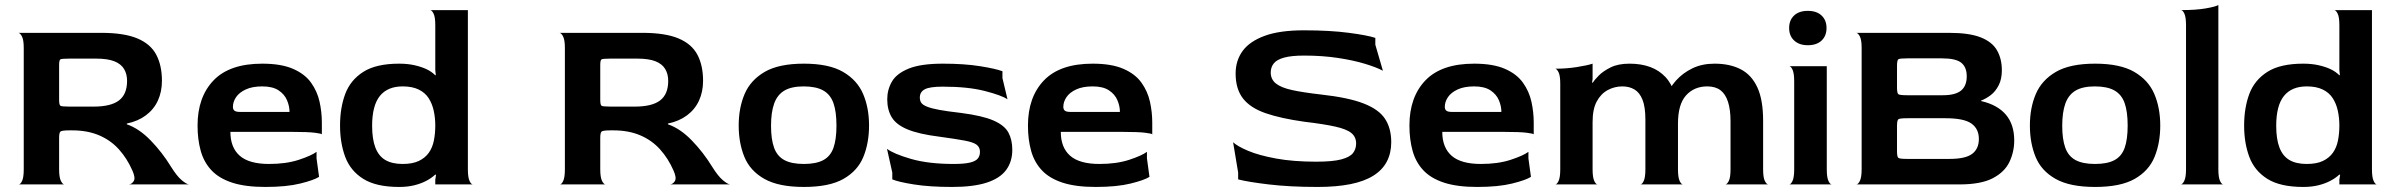

<svg xmlns="http://www.w3.org/2000/svg" viewBox="-20 -730 9479 760"><path d="M54 0Q61 0 67.5 -14Q74 -28 74 -60V-540Q74 -572 67 -585.5Q60 -599 53 -600H381Q471 -600 523.5 -578Q576 -556 598.5 -513.5Q621 -471 621 -410Q621 -367 605 -332Q589 -297 557.5 -273.5Q526 -250 482 -241V-238Q531 -221 576.5 -174Q622 -127 657 -70Q680 -33 699 -17Q718 -1 728 0H490Q502 -1 509.5 -13.5Q517 -26 504 -55Q483 -103 450.5 -139Q418 -175 372 -194.5Q326 -214 266 -214H255Q224 -214 219 -209Q214 -204 214 -184V-60Q214 -28 221 -14Q228 0 235 0ZM255 -308H350Q419 -308 451 -332.5Q483 -357 483 -410Q483 -437 471 -457Q459 -477 432.5 -487.5Q406 -498 360 -498H255Q224 -498 219 -495Q214 -492 214 -472V-335Q214 -315 219 -311.5Q224 -308 255 -308Z M1030 10Q951 10 899 -7Q847 -24 817 -56Q787 -88 774.5 -133Q762 -178 762 -233Q762 -346 825.5 -412Q889 -478 1018 -478Q1093 -478 1140 -457.5Q1187 -437 1211.5 -402.5Q1236 -368 1245 -327Q1254 -286 1254 -245V-198Q1254 -201 1226.5 -204.5Q1199 -208 1134 -208H892Q892 -146 929 -113.5Q966 -81 1045 -81Q1113 -81 1163 -97.5Q1213 -114 1233 -129V-103L1243 -30Q1223 -17 1168.5 -3.5Q1114 10 1030 10ZM930 -287H1126Q1126 -310 1116 -333.5Q1106 -357 1082.5 -372.5Q1059 -388 1018 -388Q979 -388 953 -376Q927 -364 914.5 -345.5Q902 -327 902 -307Q902 -297 908 -292Q914 -287 930 -287Z M1560 10Q1469 10 1418 -22Q1367 -54 1346.5 -109Q1326 -164 1326 -233Q1326 -303 1346.5 -358Q1367 -413 1418 -445.5Q1469 -478 1560 -478Q1593 -478 1620 -472Q1647 -466 1667.5 -456.5Q1688 -447 1703 -432L1705 -433L1703 -452V-630Q1703 -662 1696.5 -675.5Q1690 -689 1683 -690H1832V-60Q1832 -28 1838.5 -14Q1845 0 1852 0H1703V-19L1706 -38L1703 -39Q1688 -25 1667 -14Q1646 -3 1619.5 3.5Q1593 10 1560 10ZM1574 -81Q1613 -81 1638 -93Q1663 -105 1677.5 -125.5Q1692 -146 1697.5 -174Q1703 -202 1703 -233Q1703 -263 1697 -291Q1691 -319 1677 -341Q1663 -363 1637.5 -375.5Q1612 -388 1574 -388Q1514 -388 1483.5 -350Q1453 -312 1453 -232Q1453 -179 1466 -145.5Q1479 -112 1505.5 -96.5Q1532 -81 1574 -81Z M2196 0Q2203 0 2209.5 -14Q2216 -28 2216 -60V-540Q2216 -572 2209 -585.5Q2202 -599 2195 -600H2523Q2613 -600 2665.5 -578Q2718 -556 2740.5 -513.5Q2763 -471 2763 -410Q2763 -367 2747 -332Q2731 -297 2699.5 -273.5Q2668 -250 2624 -241V-238Q2673 -221 2718.5 -174Q2764 -127 2799 -70Q2822 -33 2841 -17Q2860 -1 2870 0H2632Q2644 -1 2651.5 -13.5Q2659 -26 2646 -55Q2625 -103 2592.5 -139Q2560 -175 2514 -194.5Q2468 -214 2408 -214H2397Q2366 -214 2361 -209Q2356 -204 2356 -184V-60Q2356 -28 2363 -14Q2370 0 2377 0ZM2397 -308H2492Q2561 -308 2593 -332.5Q2625 -357 2625 -410Q2625 -437 2613 -457Q2601 -477 2574.5 -487.5Q2548 -498 2502 -498H2397Q2366 -498 2361 -495Q2356 -492 2356 -472V-335Q2356 -315 2361 -311.5Q2366 -308 2397 -308Z M3162 10Q3062 10 3005.5 -22Q2949 -54 2926.5 -109Q2904 -164 2904 -233Q2904 -303 2927.5 -358Q2951 -413 3007 -445.5Q3063 -478 3162 -478Q3261 -478 3317 -445.5Q3373 -413 3396.5 -358Q3420 -303 3420 -233Q3420 -164 3397.5 -109Q3375 -54 3319 -22Q3263 10 3162 10ZM3162 -81Q3210 -81 3238.5 -96Q3267 -111 3279 -144.5Q3291 -178 3291 -233Q3291 -288 3279 -322Q3267 -356 3238.5 -372Q3210 -388 3161 -388Q3113 -388 3085 -371.5Q3057 -355 3044.5 -320.5Q3032 -286 3032 -232Q3032 -179 3044 -145.5Q3056 -112 3084.5 -96.5Q3113 -81 3162 -81Z M3749 10Q3659 10 3597 0Q3535 -10 3512 -20V-47L3491 -141Q3517 -121 3586 -101Q3655 -81 3755 -81Q3797 -81 3819.5 -86.5Q3842 -92 3850.5 -102.5Q3859 -113 3859 -129Q3859 -147 3846 -157Q3833 -167 3798.5 -173.5Q3764 -180 3698 -189Q3618 -199 3573 -217.5Q3528 -236 3510 -265.5Q3492 -295 3492 -337Q3492 -375 3510.5 -407Q3529 -439 3577 -458.5Q3625 -478 3712 -478Q3797 -478 3859.5 -468Q3922 -458 3948 -448V-421L3968 -337Q3944 -353 3877.5 -370Q3811 -387 3711 -387Q3660 -387 3640.5 -376.5Q3621 -366 3621 -344Q3621 -332 3626.5 -323.5Q3632 -315 3649 -308Q3666 -301 3698.5 -295Q3731 -289 3784 -283Q3869 -272 3912.5 -253Q3956 -234 3971.5 -205.5Q3987 -177 3987 -137Q3987 -90 3962.5 -57Q3938 -24 3885.5 -7Q3833 10 3749 10Z M4317 10Q4238 10 4186 -7Q4134 -24 4104 -56Q4074 -88 4061.5 -133Q4049 -178 4049 -233Q4049 -346 4112.5 -412Q4176 -478 4305 -478Q4380 -478 4427 -457.5Q4474 -437 4498.5 -402.5Q4523 -368 4532 -327Q4541 -286 4541 -245V-198Q4541 -201 4513.5 -204.5Q4486 -208 4421 -208H4179Q4179 -146 4216 -113.5Q4253 -81 4332 -81Q4400 -81 4450 -97.5Q4500 -114 4520 -129V-103L4530 -30Q4510 -17 4455.5 -3.5Q4401 10 4317 10ZM4217 -287H4413Q4413 -310 4403 -333.5Q4393 -357 4369.5 -372.5Q4346 -388 4305 -388Q4266 -388 4240 -376Q4214 -364 4201.5 -345.5Q4189 -327 4189 -307Q4189 -297 4195 -292Q4201 -287 4217 -287Z M5195 10Q5086 10 5002 0Q4918 -10 4881 -20V-47L4861 -167Q4878 -151 4920.5 -133Q4963 -115 5031 -102.5Q5099 -90 5190 -90Q5255 -90 5289 -99Q5323 -108 5335.5 -124Q5348 -140 5348 -162Q5348 -188 5329 -203.5Q5310 -219 5265 -229Q5220 -239 5144 -248Q5050 -261 4989.5 -282Q4929 -303 4900 -340.5Q4871 -378 4871 -439Q4871 -490 4898.5 -528Q4926 -566 4985.5 -588Q5045 -610 5141 -610Q5245 -610 5320 -600Q5395 -590 5424 -580V-553L5454 -450Q5430 -463 5384.5 -477Q5339 -491 5277 -500.5Q5215 -510 5142 -510Q5092 -510 5063 -502Q5034 -494 5022 -479Q5010 -464 5010 -443Q5010 -416 5030.5 -399.5Q5051 -383 5094.5 -373.5Q5138 -364 5208 -356Q5317 -344 5377.5 -320.5Q5438 -297 5462.5 -259.5Q5487 -222 5487 -167Q5487 -124 5469.5 -90.5Q5452 -57 5416 -34.5Q5380 -12 5325 -1Q5270 10 5195 10Z M5827 10Q5748 10 5696 -7Q5644 -24 5614 -56Q5584 -88 5571.5 -133Q5559 -178 5559 -233Q5559 -346 5622.5 -412Q5686 -478 5815 -478Q5890 -478 5937 -457.5Q5984 -437 6008.5 -402.5Q6033 -368 6042 -327Q6051 -286 6051 -245V-198Q6051 -201 6023.5 -204.5Q5996 -208 5931 -208H5689Q5689 -146 5726 -113.5Q5763 -81 5842 -81Q5910 -81 5960 -97.5Q6010 -114 6030 -129V-103L6040 -30Q6020 -17 5965.5 -3.5Q5911 10 5827 10ZM5727 -287H5923Q5923 -310 5913 -333.5Q5903 -357 5879.5 -372.5Q5856 -388 5815 -388Q5776 -388 5750 -376Q5724 -364 5711.5 -345.5Q5699 -327 5699 -307Q5699 -297 5705 -292Q5711 -287 5727 -287Z M6136 0Q6143 0 6149.5 -14Q6156 -28 6156 -60V-398Q6156 -430 6149.5 -443.5Q6143 -457 6136 -458Q6180 -458 6221.5 -464.5Q6263 -471 6284 -478V-417L6282 -404L6284 -402Q6291 -413 6308 -430.5Q6325 -448 6355 -463Q6385 -478 6430 -478Q6523 -478 6572.5 -425Q6622 -372 6622 -259V-60Q6622 -28 6628.5 -14Q6635 0 6642 0H6473Q6480 0 6486.5 -14Q6493 -28 6493 -60V-256Q6493 -307 6481.5 -335.5Q6470 -364 6449.5 -376Q6429 -388 6402 -388Q6371 -388 6344 -373.5Q6317 -359 6300.5 -328.5Q6284 -298 6284 -247V-60Q6284 -28 6290.5 -14Q6297 0 6304 0ZM6810 0Q6817 -1 6823.5 -14.5Q6830 -28 6830 -60V-250Q6830 -296 6820 -327Q6810 -358 6790 -373Q6770 -388 6738 -388Q6686 -388 6654 -352.5Q6622 -317 6622 -241L6560 -274Q6561 -310 6574.5 -346Q6588 -382 6614.5 -411.5Q6641 -441 6679 -459.5Q6717 -478 6767 -478Q6827 -478 6870 -456Q6913 -434 6936 -384.5Q6959 -335 6959 -252V-60Q6959 -28 6965.5 -14.5Q6972 -1 6979 0Z M7062 0Q7069 0 7075.5 -14Q7082 -28 7082 -60V-408Q7082 -440 7075.5 -454Q7069 -468 7062 -468H7211V-60Q7211 -28 7217.5 -14Q7224 0 7231 0ZM7136 -551Q7102 -551 7082 -569.5Q7062 -588 7062 -619Q7062 -650 7081.5 -668.5Q7101 -687 7136 -687Q7171 -687 7190.5 -668.5Q7210 -650 7210 -619Q7210 -588 7190.5 -569.5Q7171 -551 7136 -551Z M7328 0Q7335 0 7342 -14Q7349 -28 7349 -60V-540Q7349 -572 7342 -585.5Q7335 -599 7328 -600H7696Q7775 -600 7820.5 -582Q7866 -564 7885 -530.5Q7904 -497 7904 -452Q7904 -417 7891.5 -392.5Q7879 -368 7860 -353.5Q7841 -339 7822 -332V-330Q7887 -315 7920 -276Q7953 -237 7953 -174Q7953 -129 7934 -89Q7915 -49 7868 -24.5Q7821 0 7736 0ZM7529 -101H7697Q7760 -101 7786.5 -121Q7813 -141 7813 -180Q7813 -220 7783.5 -241Q7754 -262 7681 -262H7530Q7500 -262 7494.5 -258Q7489 -254 7489 -231V-131Q7489 -109 7494.5 -105Q7500 -101 7529 -101ZM7530 -353H7670Q7720 -353 7742.5 -371.5Q7765 -390 7765 -428Q7765 -464 7743.5 -481.5Q7722 -499 7667 -499H7530Q7500 -499 7494.5 -495.5Q7489 -492 7489 -469V-383Q7489 -361 7494.5 -357Q7500 -353 7530 -353Z M8273 10Q8173 10 8116.5 -22Q8060 -54 8037.5 -109Q8015 -164 8015 -233Q8015 -303 8038.5 -358Q8062 -413 8118 -445.5Q8174 -478 8273 -478Q8372 -478 8428 -445.5Q8484 -413 8507.5 -358Q8531 -303 8531 -233Q8531 -164 8508.5 -109Q8486 -54 8430 -22Q8374 10 8273 10ZM8273 -81Q8321 -81 8349.5 -96Q8378 -111 8390 -144.5Q8402 -178 8402 -233Q8402 -288 8390 -322Q8378 -356 8349.5 -372Q8321 -388 8272 -388Q8224 -388 8196 -371.5Q8168 -355 8155.5 -320.5Q8143 -286 8143 -232Q8143 -179 8155 -145.5Q8167 -112 8195.5 -96.5Q8224 -81 8273 -81Z M8612 0Q8619 0 8626 -14Q8633 -28 8633 -60V-630Q8633 -662 8626.5 -676Q8620 -690 8613 -690Q8671 -690 8709.5 -696.5Q8748 -703 8761 -710V-60Q8761 -28 8767.5 -14Q8774 0 8781 0Z M9097 10Q9006 10 8955 -22Q8904 -54 8883.5 -109Q8863 -164 8863 -233Q8863 -303 8883.5 -358Q8904 -413 8955 -445.5Q9006 -478 9097 -478Q9130 -478 9157 -472Q9184 -466 9204.5 -456.5Q9225 -447 9240 -432L9242 -433L9240 -452V-630Q9240 -662 9233.5 -675.5Q9227 -689 9220 -690H9369V-60Q9369 -28 9375.5 -14Q9382 0 9389 0H9240V-19L9243 -38L9240 -39Q9225 -25 9204 -14Q9183 -3 9156.5 3.5Q9130 10 9097 10ZM9111 -81Q9150 -81 9175 -93Q9200 -105 9214.5 -125.5Q9229 -146 9234.5 -174Q9240 -202 9240 -233Q9240 -263 9234 -291Q9228 -319 9214 -341Q9200 -363 9174.5 -375.5Q9149 -388 9111 -388Q9051 -388 9020.5 -350Q8990 -312 8990 -232Q8990 -179 9003 -145.5Q9016 -112 9042.5 -96.5Q9069 -81 9111 -81Z"/></svg>

Font: Red Rose SemiBold
Style: Regular
Weight: 600
Designer: Jaikishan Patel
Version: Version 2.000